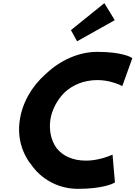

<svg xmlns="http://www.w3.org/2000/svg" viewBox="-20 -1176 859 1218"><path d="M694 -195C673 -186 604 -157 526 -157C439 -157 378 -188 340 -235C302 -286 291 -353 299 -413C307 -472 338 -538 390 -590C440 -636 511 -668 598 -668C675 -668 736 -640 756 -630L819 -806L817 -809C811 -813 755 -847 596 -847C482 -847 365 -795 276 -712L268 -705C182 -628 121 -525 105 -411C89 -299 122 -198 185 -122L191 -114C257 -30 360 22 474 22C633 22 697 -12 705 -16L709 -19ZM469 -914 708 -1048 642 -1156 430 -985Z"/></svg>

Font: Hussar Woodtype
Style: SeBdObl
Weight: 900
Foundry: Cannot Into Space Fonts
Version: Version 1.07